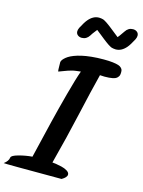

<svg xmlns="http://www.w3.org/2000/svg" viewBox="-208 -1201 974 1307"><g transform="rotate(15 279.0 -547.5)"><path d="M150.9 -685.5 148.9 -684.6Q145 -684.6 145 -748.5Q145 -753.9 148.7 -761.2Q152.3 -768.6 161.9 -778.1Q171.4 -787.6 185.3 -796.6Q199.2 -805.7 221.9 -814.5Q244.6 -823.2 272.9 -829.8Q301.3 -836.4 341.1 -840.6Q380.9 -844.7 427.2 -844.7Q464.4 -844.7 490.5 -841.6Q516.6 -838.4 530.8 -833.7Q544.9 -829.1 552.5 -821Q560.1 -813 561.8 -806.6Q563.5 -800.3 563.5 -790Q563.5 -776.9 560.8 -768.6Q558.1 -760.3 548.6 -751Q539.1 -741.7 517.3 -737.3Q495.6 -732.9 461.4 -732.9Q445.3 -732.9 429.2 -734.4Q397.9 -611.8 359.6 -440.7Q321.3 -269.5 270.5 -76.7Q277.8 -76.7 295.4 -74Q313 -71.3 336.4 -65.9Q359.9 -60.5 377.2 -49.6Q394.5 -38.6 394.5 -24.4Q394.5 -4.4 359.4 15.6Q-48.8 15.6 -48.8 13.2Q-48.8 12.2 -41.5 6.8Q-34.2 1.5 -25.9 -9.5Q-17.6 -20.5 -15.6 -34.7Q-14.2 -49.8 34.4 -63Q83 -76.2 128.9 -79.6Q168.5 -246.1 191.4 -340.8Q214.4 -435.5 245.4 -551Q276.4 -666.5 297.4 -724.6Q275.9 -722.2 261.5 -720.2Q247.1 -718.3 231.9 -713.9Q216.8 -709.5 210.2 -707.5Q203.6 -705.6 182.9 -697.5Q162.1 -689.5 150.9 -685.5ZM478 -1015.6Q483.9 -1022.5 489.7 -1030.3Q501.5 -1045.4 513.7 -1064.5Q533.2 -1095.2 566.4 -1095.2Q583.5 -1095.2 595.2 -1085.7Q606.9 -1076.2 606.9 -1059.6Q606.9 -1048.3 600.1 -1033.7Q576.7 -988.8 560.1 -969.7Q527.3 -931.6 486.8 -931.6Q479 -931.6 472.2 -932.9Q465.3 -934.1 459.5 -935.5Q453.6 -937 445.3 -941.9Q437 -946.8 431.2 -950.4Q425.3 -954.1 412.6 -963.6Q399.9 -973.1 391.6 -979.7Q383.3 -986.3 364.3 -1001.5Q345.2 -1016.6 331.5 -1027.3Q323.7 -1017.6 319.8 -1012.2Q303.7 -992.2 295.9 -978.5Q276.4 -947.8 243.2 -947.8Q226.1 -947.8 214.4 -957.3Q202.6 -966.8 202.6 -983.4Q202.6 -994.6 209.5 -1009.3Q232.9 -1054.2 249.5 -1073.2Q282.2 -1111.3 322.8 -1111.3Q330.6 -1111.3 337.4 -1110.1Q344.2 -1108.9 350.1 -1107.4Q356 -1106 364.3 -1101.1Q372.6 -1096.2 378.4 -1092.5Q384.3 -1088.9 397 -1079.3Q409.7 -1069.8 418 -1063.2Q426.3 -1056.6 445.3 -1041.5Q464.4 -1026.4 478 -1015.6Z"/></g></svg>

Font: iCiel Pacifico
Style: Regular
Weight: 400
Designer: Vernon Adams
Foundry: Vernon Adams
Version: Version 1.00 September 26, 2014, initial release